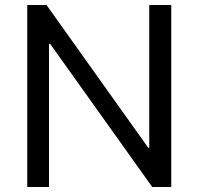

<svg xmlns="http://www.w3.org/2000/svg" viewBox="-20 -748 793 768"><path d="M665 -728H577V-157H573L166 -728H89V0H176V-572H181L589 0H665Z"/></svg>

Font: Wafeq
Style: Regular
Weight: 400
Designer: Rasmus Andersson & Azza Alameddine
Foundry: Google & TypeTogether
Version: Version 3.000;FEAKit 1.0